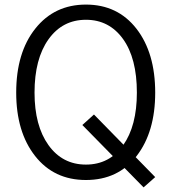

<svg xmlns="http://www.w3.org/2000/svg" viewBox="-20 -769 749 839"><path d="M50.8 -364.3Q50.8 -539.1 134.3 -644Q217.8 -749 355.5 -749Q494.1 -749 576.2 -643.6Q658.2 -538.1 658.2 -364.3Q658.2 -192.4 577.1 -87.4Q496.1 17.6 355.5 17.6Q215.8 17.6 133.3 -87.4Q50.8 -192.4 50.8 -364.3ZM130.9 -364.3Q130.9 -219.7 191.9 -134.8Q252.9 -49.8 355.5 -49.8Q458 -49.8 518.1 -134.3Q578.1 -218.8 578.1 -364.3Q578.1 -514.6 517.6 -598.6Q457 -682.6 355.5 -682.6Q252.9 -682.6 191.9 -597.2Q130.9 -511.7 130.9 -364.3ZM339.8 -222.7 390.6 -268.6 658.2 4.9 607.4 49.8Z"/></svg>

Font: Gothic A1
Style: Regular
Weight: 400
Designer: HanYang I&C Co.,Ltd.
Foundry: HanYang I&C Co.,Ltd.
Version: Version 2.50